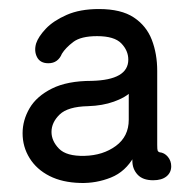

<svg xmlns="http://www.w3.org/2000/svg" viewBox="-20 -720 429 425"><path d="M158 -315Q118 -316 89.5 -330.5Q61 -345 45.5 -370Q30 -395 30 -425Q30 -454 45.5 -480.5Q61 -507 95 -524Q129 -541 183 -541Q264 -543 264 -588Q264 -608 248.5 -624Q233 -640 195 -640Q159 -640 142 -627Q125 -614 117 -601Q113 -591 105.5 -585.5Q98 -580 87 -580Q69 -580 62 -593.5Q55 -607 60 -624Q65 -639 81.5 -656.5Q98 -674 127.5 -687Q157 -700 199 -700Q248 -700 276 -681.5Q304 -663 316 -632Q328 -601 328 -563V-399Q328 -389 329 -386.5Q330 -384 333 -383Q344 -382 351.5 -373Q359 -364 359 -352Q359 -338 348.5 -329.5Q338 -321 319 -321Q296 -321 284.5 -333.5Q273 -346 273 -364V-374H277Q258 -340 225.5 -327Q193 -314 158 -315ZM167 -375Q208 -376 236.5 -397Q265 -418 265 -455V-519Q265 -521 269 -520Q273 -519 268 -515Q257 -504 232 -495Q207 -486 175 -485Q130 -484 112 -466.5Q94 -449 94 -428Q94 -408 110.5 -391Q127 -374 167 -375Z"/></svg>

Font: National Park
Style: Regular
Weight: 400
Designer: Andrea Herstowski, Ben Hoepner
Version: Version 1.009